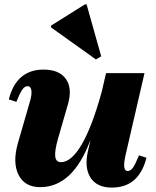

<svg xmlns="http://www.w3.org/2000/svg" viewBox="-20 -831 704 869"><path d="M162 16Q92 16 64 -39.5Q36 -95 61 -183L115 -370Q125 -403 122 -422Q119 -441 105 -441Q92 -441 81 -425.5Q70 -410 54 -370L20 -381Q37 -449 76.5 -482.5Q116 -516 177 -516Q248 -516 278 -474Q308 -432 288 -361L243 -205Q227 -149 230 -123Q233 -97 256 -97Q280 -97 304 -118Q328 -139 351.5 -180Q375 -221 397.5 -281Q420 -341 441 -418H496V-194H388Q309 16 162 16ZM486 18Q419 18 390 -26.5Q361 -71 378 -147L460 -500H634L548 -128Q540 -91 542.5 -74Q545 -57 558 -57Q571 -57 582 -72.5Q593 -88 609 -128L643 -117Q626 -50 587 -16Q548 18 486 18ZM414 -562 211 -707V-715L364 -811H372L438 -576Z"/></svg>

Font: Platypi Light ExtraBold
Style: Italic
Weight: 800
Italic angle: -13°
Version: Version 1.200